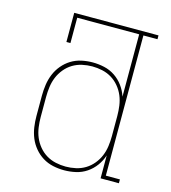

<svg xmlns="http://www.w3.org/2000/svg" viewBox="-110 -824 821 922"><g transform="rotate(15 300.0 -363.5)"><path d="M293 8Q265 8 237.5 2Q210 -4 186.5 -18.5Q163 -33 145 -54.5Q127 -76 116.5 -101.5Q106 -127 102 -154.5Q98 -182 98 -210V-310Q98 -338 102 -365.5Q106 -393 116.5 -418.5Q127 -444 145 -465.5Q163 -487 186.5 -501.5Q210 -516 237.5 -522Q265 -528 293 -528Q322 -528 351 -521.5Q380 -515 404.5 -498.5Q429 -482 446.5 -458Q464 -434 473 -406V-716H165V-590H145V-735H564V-716H494V-19H564V0H473V-114Q464 -86 446.5 -62Q429 -38 404.5 -21.5Q380 -5 351 1.5Q322 8 293 8ZM296 -11Q321 -11 346 -16.5Q371 -22 392.5 -35Q414 -48 430.5 -68Q447 -88 456.5 -111Q466 -134 469.5 -159.5Q473 -185 473 -210V-310Q473 -335 469.5 -360.5Q466 -386 456.5 -409Q447 -432 430.5 -452Q414 -472 392.5 -485Q371 -498 346 -503.5Q321 -509 296 -509Q271 -509 246 -503.5Q221 -498 199.5 -485Q178 -472 161.5 -452Q145 -432 135.5 -409Q126 -386 122.5 -360.5Q119 -335 119 -310V-210Q119 -185 122.5 -159.5Q126 -134 135.5 -111Q145 -88 161.5 -68Q178 -48 199.5 -35Q221 -22 246 -16.5Q271 -11 296 -11Z"/></g></svg>

Font: Iosevka HT Thin Extended
Style: Regular
Weight: 100
Width: 7
Monospace: yes
Designer: Belleve Invis
Foundry: Belleve Invis
Version: Version 32.3.0; ttfautohint (v1.8.4)